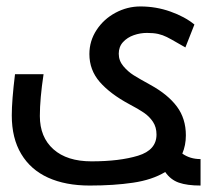

<svg xmlns="http://www.w3.org/2000/svg" viewBox="-20 -575 642 595"><path d="M16.5 -217.5Q16.5 -263.5 26.5 -345H115Q103.5 -269 103.5 -215.5Q103.5 -150 145.5 -112.5Q187.5 -75 263.5 -75Q350.5 -75 407.8 -92.5Q465 -110 465 -158Q465 -181 454 -197.5Q443 -214 426.2 -225.5Q409.5 -237 380 -252.5Q321.5 -284 289.2 -321Q257 -358 257 -407.5Q257 -448 279.2 -482Q301.5 -516 338 -535.5Q374.5 -555 415 -555Q463.5 -555 508 -539.2Q552.5 -523.5 582.5 -499L554.5 -428L533.5 -440Q509.5 -454 497 -460.2Q484.5 -466.5 470.2 -469.8Q456 -473 435.5 -473Q414.5 -473 394.5 -466Q374.5 -459 361.2 -444.5Q348 -430 348 -408.5Q348 -387 362.2 -370Q376.5 -353 394 -342Q411.5 -331 447 -311.5Q500.5 -282 528.2 -244.8Q556 -207.5 556 -155.5Q556 -125 545 -99Q569 -82 601.5 -82V0Q560 0 534.2 -9Q508.5 -18 492 -42Q451.5 -17.5 392.2 -8.8Q333 0 258 0Q183 0 129 -24.5Q75 -49 45.8 -97.8Q16.5 -146.5 16.5 -217.5Z"/></svg>

Font: JuliaMono MediumItalic
Style: Regular
Weight: 500
Italic angle: -9°
Monospace: yes
Designer: cormullion
Foundry: corm
Version: Version 0.049; ttfautohint (v1.8.4)